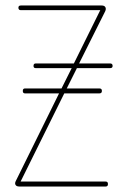

<svg xmlns="http://www.w3.org/2000/svg" viewBox="-20 -679 466 699"><path d="M71 -339Q63 -339 63 -348Q63 -357 71 -357H204L241 -431H110Q102 -431 102 -439Q102 -448 110 -448H249L345 -642H56Q47 -642 47 -651Q47 -659 56 -659H350Q360 -659 363.5 -653Q367 -647 363 -638L268 -448H381Q390 -448 390 -439Q390 -431 381 -431H260L223 -357H342Q351 -357 351 -348Q351 -339 342 -339H214L55 -18H365Q373 -18 373 -9Q373 0 365 0H50Q40 0 36.5 -6Q33 -12 38 -21L195 -339Z"/></svg>

Font: Libertine Sup Thin
Style: Regular
Weight: 100
Designer: Bastien Sozeau
Foundry: NBR — Bastien Sozeau
Version: Version 2.003; ttfautohint (v1.8.4.7-5d5b);gftools[0.9.33]